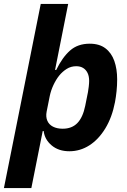

<svg xmlns="http://www.w3.org/2000/svg" viewBox="-46 -760 649 980"><path d="M-26 200 162 -740H302L235 -403H241Q272 -467 311.5 -502Q351 -537 412 -537Q461 -537 492 -513.5Q523 -490 537.5 -449Q552 -408 552 -355Q552 -324 549 -295Q546 -266 541 -239Q526 -161 491.5 -104.5Q457 -48 410 -18Q363 12 308 12Q253 12 217.5 -18Q182 -48 177 -91H172L114 200ZM274 -103Q321 -103 349 -132Q377 -161 389 -220L403 -290Q405 -301 407 -318Q409 -335 409 -347Q409 -371 401 -387.5Q393 -404 378.5 -413Q364 -422 343 -422Q316 -422 294 -408Q272 -394 256 -374Q240 -354 227 -326.5Q214 -299 208 -270L192 -190Q187 -164 195.5 -144Q204 -124 224.5 -113.5Q245 -103 274 -103Z"/></svg>

Font: IBM Plex Sans Var
Style: Italic
Weight: 400
Italic angle: -11.31°
Designer: Mike Abbink, Paul van der Laan, Pieter van Rosmalen
Foundry: Bold Monday
Version: Version 1.001